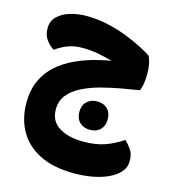

<svg xmlns="http://www.w3.org/2000/svg" viewBox="-117 -554 884 994"><g transform="rotate(15 324.5 -57.0)"><path d="M225 -459Q282 -459 337 -447Q392 -435 441 -416Q490 -397 528 -377.5Q566 -358 588 -343Q596 -324 600.5 -302.5Q605 -281 605 -249Q605 -221 601 -197Q597 -173 590 -159Q545 -152 492 -142.5Q439 -133 386.5 -119Q334 -105 290.5 -83Q247 -61 221 -29Q195 3 195 48Q195 112 245 143Q295 174 374 174Q441 174 489.5 157Q538 140 584 109Q604 128 619 150Q634 172 634 209Q634 244 611 269.5Q588 295 550 312Q512 329 466 337Q420 345 373 345Q261 345 187 308Q113 271 76 205.5Q39 140 39 55Q39 -13 62.5 -64.5Q86 -116 127.5 -152.5Q169 -189 223.5 -214Q278 -239 340.5 -254Q403 -269 468 -278L523 -235Q463 -253 417 -266Q371 -279 330.5 -286.5Q290 -294 246 -294Q203 -294 169 -281Q135 -268 105 -246Q84 -257 64.5 -282.5Q45 -308 45 -345Q45 -385 71 -410Q97 -435 138 -447Q179 -459 225 -459ZM392 106Q358 106 337 85.5Q316 65 316 30Q316 -5 337 -25.5Q358 -46 392 -46Q427 -46 447.5 -25.5Q468 -5 468 30Q468 65 447.5 85.5Q427 106 392 106Z"/></g></svg>

Font: Baloo Bhaijaan 2 ExtraBold
Style: Regular
Weight: 800
Designer: Sanskriti Dholi, Noopur Datye and Ek Type
Foundry: Ek Type
Version: Version 1.701